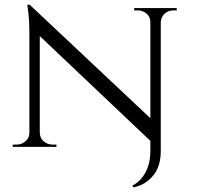

<svg xmlns="http://www.w3.org/2000/svg" viewBox="-20 -635 879 830"><path d="M744 -590C744 -590 744 -600 744 -600C744 -600 560 -600 560 -600C560 -600 560 -590 560 -590C560 -590 576 -590 576 -590C576 -590 576 -590 576 -590C591 -590 603 -585 614 -576C625 -566 630 -554 630 -540C630 -540 630 -124 630 -124C630 -124 109 -614 109 -614C109 -614 98 -615 98 -615C98 -615 100 -599 100 -599C100 -599 100 -599 100 -599C105 -567 107 -531 107 -490C107 -490 107 -62 107 -62C107 -62 107 -62 107 -62C107 -47 102 -35 91 -25C80 -15 67 -10 52 -10C52 -10 35 -10 35 -10C35 -10 35 0 35 0C35 0 224 0 224 0C224 0 224 -10 224 -10C224 -10 207 -10 207 -10C207 -10 207 -10 207 -10C192 -10 179 -15 168 -25C157 -35 152 -47 152 -62C152 -62 152 -479 152 -479C152 -479 630 -26 630 -26C630 -26 630 15 630 15C630 15 630 15 630 15C630 53 623 85 608 112C593 139 574 157 552 167C552 167 557 175 557 175C557 175 557 175 557 175C592 168 620 151 642 124C664 98 675 62 675 17C675 17 675 -541 675 -541C675 -541 675 -541 675 -541C676 -555 682 -567 692 -576C702 -585 714 -590 728 -590C728 -590 744 -590 744 -590Z"/></svg>

Font: Cinzel Utterance
Style: Regular
Weight: 500
Designer: Natanael Gama
Foundry: ""
Version: ""